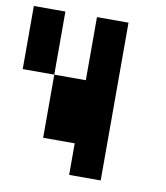

<svg xmlns="http://www.w3.org/2000/svg" viewBox="-74 -562 647 749"><g transform="rotate(10 250.0 -187.5)"><path d="M250 0H125V-250H0V-500H125V-250H250V-500H375V125H250Z"/></g></svg>

Font: Tiny5
Style: Regular
Weight: 400
Designer: Stefan Schmidt
Foundry: Made with Bits'n'Picas by Kreative Software
Version: Version 1.002; ttfautohint (v1.8.4.7-5d5b)